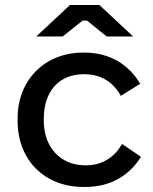

<svg xmlns="http://www.w3.org/2000/svg" viewBox="-20 -736 609 763"><path d="M509 -591 375 -716H258L124 -591H229L308 -654H326L404 -591ZM312 7H319C420 7 496 -40 540 -113L465 -164C438 -116 391 -79 322 -79H319C222 -79 154 -149 154 -256V-264C154 -374 215 -441 313 -441H315C382 -441 431 -409 460 -355L537 -403C494 -477 418 -527 316 -527H310C160 -527 50 -420 50 -266V-255C50 -100 157 7 312 7Z"/></svg>

Font: Fixel Display Medium
Style: Regular
Weight: 500
Designer: AlfaBravo + MacPaw
Foundry: Kyrylo Tkachov, Marchela Mozhyna, Serhii Makarenko, Maria Weinstein, Zakhar Kryvoshyya
Version: Version 1.211